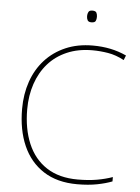

<svg xmlns="http://www.w3.org/2000/svg" viewBox="-60 -954 735 1010"><g transform="rotate(5 307.0 -448.5)"><path d="M405 -699Q330 -699 271 -673.5Q212 -648 172 -602.5Q132 -557 111 -495Q90 -433 90 -360Q90 -257 123 -179Q156 -101 222 -58Q288 -15 386 -15Q444 -15 489 -23Q534 -31 570 -44V-21Q537 -8 491 1Q445 10 386 10Q280 10 208 -36.5Q136 -83 99.5 -166Q63 -249 63 -360Q63 -438 86 -504.5Q109 -571 153.5 -620Q198 -669 261.5 -696.5Q325 -724 405 -724Q454 -724 498 -715Q542 -706 583 -687L573 -662Q530 -685 488 -692Q446 -699 405 -699ZM386 -907Q404 -907 408.5 -897.5Q413 -888 413 -876Q413 -863 408.5 -854Q404 -845 386 -845Q371 -845 366 -854Q361 -863 361 -876Q361 -888 366 -897.5Q371 -907 386 -907Z"/></g></svg>

Font: Noto Sans Armenian Thin
Style: Regular
Weight: 250
Version: Version 2.007